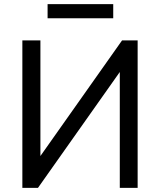

<svg xmlns="http://www.w3.org/2000/svg" viewBox="-20 -916 781 936"><path d="M89 0V-719H177V-137H164L575 -719H651V0H564V-582H576L165 0ZM212 -827V-896H532V-827Z"/></svg>

Font: Nunitoga
Style: Medium
Weight: 500
Designer: Vernon Adams
Foundry: Vernon Adams
Version: Version 1.0